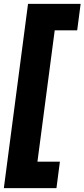

<svg xmlns="http://www.w3.org/2000/svg" viewBox="-27 -860 440 1000"><path d="M267 120H-7L119 -840H393L375 -702H258L168 -18H285Z"/></svg>

Font: Tanohe Sans
Style: Bold Italic
Weight: 700
Designer: Village Type and Design LLC & Cristiano Sobral
Foundry: Cooper Hewitt Smithsonian Design Museum
Version: Version 1.00;September 29, 2021;FontCreator 13.0.0.2655 64-b